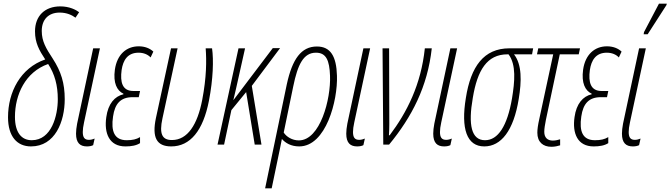

<svg xmlns="http://www.w3.org/2000/svg" viewBox="-20 -793 3677 1053"><path d="M150 10C282 10 335 -126 335 -249C335 -337 315 -401 269 -472C233 -527 209 -566 209 -623C209 -687 247 -724 307 -724C347 -724 375 -710 394 -696L414 -726C397 -739 361 -758 311 -758C225 -758 172 -705 172 -621C172 -558 195 -517 228 -467C92 -420 24 -288 24 -150C24 -44 74 10 150 10ZM154 -24C98 -24 62 -66 62 -152C62 -274 119 -398 244 -442C280 -387 297 -325 297 -249C297 -159 263 -24 154 -24Z M457 10C472 10 484 7 491 3L499 -33C490 -29 478 -26 468 -26C444 -26 434 -39 434 -69C434 -82 436 -100 441 -122L528 -528H491L403 -115C399 -94 397 -75 397 -60C397 -8 420 10 457 10Z M668 10C701 10 728 5 748 -8V-41C728 -29 707 -24 675 -24C607 -24 588 -73 600 -154C610 -225 642 -260 707 -260H741L748 -294H711C651 -294 638 -342 647 -409C655 -463 680 -504 740 -504C768 -504 791 -494 806 -478L821 -510C802 -528 774 -539 741 -539C674 -539 622 -495 610 -411C600 -338 621 -296 657 -279V-276C609 -265 573 -224 563 -151C550 -62 579 10 668 10Z M919 10C1023 10 1094 -76 1126 -241C1149 -360 1152 -464 1143 -528H1108C1113 -461 1113 -370 1089 -245C1063 -110 1009 -25 923 -25C870 -25 852 -57 871 -144L954 -528H918L835 -145C813 -40 838 10 919 10Z M1173 0H1209L1249 -189L1330 -288L1377 0H1414L1361 -322L1516 -529H1476L1261 -245H1260C1269 -280 1279 -328 1288 -367L1324 -528H1288Z M1553 -331 1434 240H1470L1515 24C1519 3 1523 -14 1526 -31C1545 -9 1576 10 1621 10C1768 10 1833 -242 1828 -378C1825 -484 1793 -538 1718 -538C1632 -538 1583 -469 1553 -331ZM1619 -23C1582 -23 1551 -43 1536 -66L1588 -318C1613 -441 1645 -504 1713 -504C1769 -504 1787 -462 1790 -377C1795 -250 1736 -23 1619 -23Z M1939 10C1954 10 1966 7 1973 3L1981 -33C1972 -29 1960 -26 1950 -26C1926 -26 1916 -39 1916 -69C1916 -82 1918 -100 1923 -122L2010 -528H1973L1885 -115C1881 -94 1879 -75 1879 -60C1879 -8 1902 10 1939 10Z M2082 0H2114C2239 -152 2325 -318 2348 -528H2310C2289 -329 2212 -177 2117 -51H2113C2116 -87 2115 -141 2115 -164L2114 -528H2078Z M2416 10C2431 10 2443 7 2450 3L2458 -33C2449 -29 2437 -26 2427 -26C2403 -26 2393 -39 2393 -69C2393 -82 2395 -100 2400 -122L2487 -528H2450L2362 -115C2358 -94 2356 -75 2356 -60C2356 -8 2379 10 2416 10Z M2636 10C2728 10 2797 -76 2825 -251C2841 -347 2843 -439 2799 -495H2898L2904 -528H2774C2633 -528 2562 -428 2535 -256C2507 -87 2540 10 2636 10ZM2640 -24C2565 -24 2547 -108 2573 -256C2598 -408 2651 -495 2763 -495H2769C2812 -438 2803 -345 2788 -253C2762 -101 2711 -24 2640 -24Z M3004 12C3023 12 3039 8 3052 4V-29C3041 -26 3028 -22 3012 -22C2983 -22 2965 -38 2965 -70C2965 -90 2969 -108 2974 -136L3050 -495H3154L3161 -528H2932L2925 -495H3014L2938 -142C2930 -107 2927 -83 2927 -65C2927 -14 2958 12 3004 12Z M3236 10C3269 10 3296 5 3316 -8V-41C3296 -29 3275 -24 3243 -24C3175 -24 3156 -73 3168 -154C3178 -225 3210 -260 3275 -260H3309L3316 -294H3279C3219 -294 3206 -342 3215 -409C3223 -463 3248 -504 3308 -504C3336 -504 3359 -494 3374 -478L3389 -510C3370 -528 3342 -539 3309 -539C3242 -539 3190 -495 3178 -411C3168 -338 3189 -296 3225 -279V-276C3177 -265 3141 -224 3131 -151C3118 -62 3147 10 3236 10Z M3510 -605H3532L3635 -765L3637 -773H3594L3512 -617ZM3451 10C3466 10 3478 7 3485 3L3493 -33C3484 -29 3472 -26 3462 -26C3438 -26 3428 -39 3428 -69C3428 -82 3430 -100 3435 -122L3522 -528H3485L3397 -115C3393 -94 3391 -75 3391 -60C3391 -8 3414 10 3451 10Z"/></svg>

Font: Noto Sans ExtraCondensed ExtraLight
Style: Italic
Weight: 200
Width: 2
Italic angle: -12°
Designer: Monotype Design Team
Foundry: Monotype Imaging Inc.
Version: Version 2.013